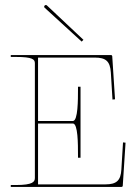

<svg xmlns="http://www.w3.org/2000/svg" viewBox="-20 -737 540 757"><path d="M465 -175.5 458.5 -68.5C456 -26 440.5 -10 395 -10H130V-250H267.5C287.5 -250 287.5 -169 287.5 -125V-115H297.5V-395H287.5V-385C287.5 -344 287.5 -260 267.5 -260H130V-510H353.5C397.5 -510 414 -495.5 417 -451.5L423.5 -344.5L433.5 -345.5L422.5 -515.5C422.5 -517 421 -520 417.5 -520H22.5V-512.5H42.5C108.5 -512.5 117.5 -503 117.5 -487.5V-35.5C117.5 -21 111 -7.5 42.5 -7.5H22.5V0H459C460.5 0 464 -1 464 -4.5L475 -174.5ZM309 -580 165 -715.5C162 -718.5 158 -717 156.5 -715.5C155 -714 152.5 -710 155.5 -707L302 -573Z"/></svg>

Font: ZnikomitSC
Style: Regular
Weight: 100
Designer: gluk
Foundry: gluk
Version: Version 0.55